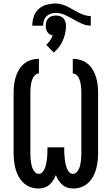

<svg xmlns="http://www.w3.org/2000/svg" viewBox="-20 -1072 640 1100"><path d="M200 8Q177 8 154.5 0Q132 -8 115 -24Q98 -40 86.5 -61Q75 -82 69 -104.5Q63 -127 60.5 -150Q58 -173 58 -196V-539Q58 -562 60.5 -584.5Q63 -607 69.5 -629Q76 -651 88 -671.5Q100 -692 117.5 -706.5Q135 -721 157.5 -728Q180 -735 203 -735V-651Q192 -651 183 -643.5Q174 -636 169 -626Q164 -616 161 -605Q158 -594 156.5 -583Q155 -572 154.5 -561Q154 -550 154 -539V-196Q154 -185 154.5 -173Q155 -161 156.5 -149.5Q158 -138 160.5 -126.5Q163 -115 168 -104Q173 -93 182 -84.5Q191 -76 202 -76Q216 -76 225 -87.5Q234 -99 238.5 -112Q243 -125 245.5 -138.5Q248 -152 249.5 -165.5Q251 -179 251.5 -193Q252 -207 252 -221V-228H348V-221Q348 -207 348.5 -193Q349 -179 350.5 -165.5Q352 -152 354.5 -138.5Q357 -125 361.5 -112Q366 -99 375 -87.5Q384 -76 398 -76Q409 -76 418 -84.5Q427 -93 432 -104Q437 -115 439.5 -126.5Q442 -138 443.5 -149.5Q445 -161 445.5 -173Q446 -185 446 -196V-539Q446 -550 445.5 -561Q445 -572 443.5 -583Q442 -594 439 -605Q436 -616 431 -626Q426 -636 417 -643.5Q408 -651 397 -651V-735Q420 -735 442.5 -728Q465 -721 482.5 -706.5Q500 -692 512 -671.5Q524 -651 530.5 -629Q537 -607 539.5 -584.5Q542 -562 542 -539V-196Q542 -173 539.5 -150Q537 -127 531 -104.5Q525 -82 513.5 -61Q502 -40 485 -24Q468 -8 445.5 0Q423 8 400 8Q383 8 366.5 3Q350 -2 337.5 -13Q325 -24 315.5 -38.5Q306 -53 300 -69Q294 -53 284.5 -38.5Q275 -24 262.5 -13Q250 -2 233.5 3Q217 8 200 8ZM165 -925Q165 -951 173.5 -977Q182 -1003 201.5 -1020.5Q221 -1038 247.5 -1045Q274 -1052 300 -1052Q318 -1052 335.5 -1046.5Q353 -1041 369 -1033Q385 -1025 400 -1016Q415 -1007 431 -999Q447 -991 464.5 -985.5Q482 -980 500 -980V-925Q475 -925 452 -935Q429 -945 408 -957L392 -966Q371 -978 348 -988Q325 -998 300 -998Q285 -998 271 -993.5Q257 -989 246.5 -978.5Q236 -968 231.5 -953.5Q227 -939 227 -925ZM288 -771 245 -815Q257 -826 266.5 -839.5Q276 -853 282 -869Q272 -871 264 -876Q256 -881 251 -889Q246 -897 244 -906Q242 -915 242 -925Q242 -937 245.5 -948Q249 -959 257 -967.5Q265 -976 276.5 -979.5Q288 -983 300 -983Q312 -983 323.5 -979.5Q335 -976 343 -967.5Q351 -959 354.5 -948Q358 -937 358 -925Q358 -903 353.5 -881.5Q349 -860 340 -840Q331 -820 318 -802.5Q305 -785 288 -771Z"/></svg>

Font: Iosevka Curly Slab MdEx
Style: Regular
Weight: 500
Width: 7
Monospace: yes
Designer: Belleve Invis
Foundry: Belleve Invis
Version: Version 11.1.0; ttfautohint (v1.8.3)